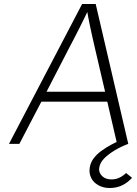

<svg xmlns="http://www.w3.org/2000/svg" viewBox="-20 -720 687 961"><path d="M25 0 391 -700H459L622 0H566L517 -211H187L77 0ZM213 -261H506L454 -484Q447 -515 441.5 -539Q436 -563 431.5 -585Q427 -607 422 -632Q420 -645 417 -660Q409 -643 402 -629Q390 -604 378.5 -581.5Q367 -559 354.5 -534.5Q342 -510 325 -478ZM529 221Q497 221 473 207.5Q449 194 438.5 174.5Q428 155 428 135Q428 128 429 121Q432 96 447 75Q462 54 485.5 36.5Q509 19 538 3.5Q567 -12 598 -25L622 0Q585 14 553.5 33Q522 52 501 73.5Q480 95 477 119Q476 124 476 128Q476 147 492.5 162.5Q509 178 538 178Q560 178 578.5 169Q597 160 611 146L641 170Q618 195 590.5 208Q563 221 529 221Z"/></svg>

Font: Lexend ExtLt
Style: Italic
Weight: 250
Italic angle: -8.13011°
Designer: Bonnie Shaver-Troup, Thomas Jockin
Foundry: Lexend
Version: Version 1.007